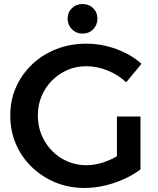

<svg xmlns="http://www.w3.org/2000/svg" viewBox="-20 -925 787 954"><path d="M607 -516Q568 -553 515 -574.5Q462 -596 409 -596Q358 -596 314.5 -577Q271 -558 238 -524.5Q205 -491 186.5 -447Q168 -403 168 -351Q168 -299 186.5 -254.5Q205 -210 238 -176Q271 -142 315 -123Q359 -104 410 -104Q457 -104 508.5 -123.5Q560 -143 601 -176L678 -83Q642 -56 595.5 -35Q549 -14 499 -2.5Q449 9 401 9Q322 9 255.5 -18.5Q189 -46 138 -95Q87 -144 59 -209.5Q31 -275 31 -351Q31 -427 59.5 -491.5Q88 -556 139.5 -605Q191 -654 260 -681Q329 -708 409 -708Q460 -708 509.5 -696Q559 -684 604 -661.5Q649 -639 683 -608ZM561 -346H678V-83H561ZM390 -905Q422 -905 443 -884.5Q464 -864 464 -832Q464 -801 443 -779.5Q422 -758 390 -758Q359 -758 337.5 -779.5Q316 -801 316 -832Q316 -864 337.5 -884.5Q359 -905 390 -905Z"/></svg>

Font: Alexandria Medium
Style: Regular
Weight: 500
Designer: Mohamed Gaber
Foundry: Kief Type Foundry
Version: Version 5.100